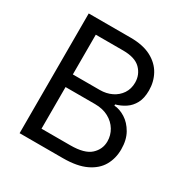

<svg xmlns="http://www.w3.org/2000/svg" viewBox="-165 -868 982 1010"><g transform="rotate(30 325.5 -363.5)"><path d="M88.1 0V-727.3H342.3Q418.3 -727.3 467.7 -701.2Q517 -675.1 541.2 -631.2Q565.3 -587.4 565.3 -534.1Q565.3 -487.2 548.8 -456.7Q532.3 -426.1 505.5 -408.4Q478.7 -390.6 447.4 -382.1V-375Q480.8 -372.9 514.6 -351.6Q548.3 -330.3 571 -290.5Q593.8 -250.7 593.8 -193.2Q593.8 -138.5 568.9 -94.8Q544 -51.1 490.4 -25.6Q436.8 0 350.9 0ZM176.1 -78.1H350.9Q437.1 -78.1 473.5 -111.7Q509.9 -145.2 509.9 -193.2Q509.9 -230.1 491.1 -261.5Q472.3 -293 437.5 -312Q402.7 -331 355.1 -331H176.1ZM176.1 -407.7H339.5Q379.3 -407.7 411.4 -423.3Q443.5 -438.9 462.5 -467.3Q481.5 -495.7 481.5 -534.1Q481.5 -582 448.2 -615.6Q414.8 -649.1 342.3 -649.1H176.1Z"/></g></svg>

Font: InterMG
Style: Regular
Weight: 400
Designer: Rasmus Andersson
Foundry: rsms
Version: Version 3.019;December 26, 2023;FontCreator 15.0.0.2955 64-b